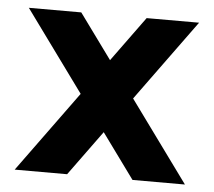

<svg xmlns="http://www.w3.org/2000/svg" viewBox="-42 -546 659 591"><g transform="rotate(5 287.0 -250.0)"><path d="M24 -500H186L550 0H388ZM388 -500H550L186 0H24Z"/></g></svg>

Font: Uncut Sans Variable
Style: Regular
Weight: 400
Designer: Kasper Nordkvist
Foundry: UNCUT.wtf
Version: Version 1.304;Glyphs 3.2 (3246)